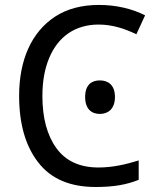

<svg xmlns="http://www.w3.org/2000/svg" viewBox="-20 -744 634 774"><path d="M377.9 -645C436.5 -645 487.3 -626 529.8 -606L564.9 -682.1C512.7 -709 447.3 -724.1 378.9 -724.1C309.6 -724.1 251 -708.5 203.1 -677.7C106.9 -615.2 57.1 -502 57.1 -357.9C57.1 -245.1 82.5 -155.8 133.8 -89.8C184.6 -23.4 261.7 9.8 365.2 9.8C438 9.8 488.3 1 539.1 -19V-97.2C486.8 -81.1 434.1 -68.8 377 -68.8C301.8 -68.8 245.1 -94.7 207.5 -146.5C169.9 -198.2 150.9 -268.6 150.9 -356.9C150.9 -416 160.2 -467.8 178.7 -511.2C215.3 -598.1 284.7 -645 377.9 -645ZM323.2 -353C323.2 -304.7 349.1 -284.7 382.3 -284.7C415.5 -284.7 443.4 -304.7 443.4 -353C443.4 -401.9 415.5 -419.9 382.3 -419.9C349.1 -419.9 323.2 -401.9 323.2 -353Z"/></svg>

Font: Avrile Sans
Style: Regular
Weight: 400
Designer: Monotype Design Team, Google (font), Stefan Peev (BGR Cyrillic), Cristiano Sobral (main changes)
Foundry: The Avrile Sans Project Authors
Version: Version 3.110